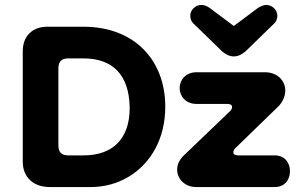

<svg xmlns="http://www.w3.org/2000/svg" viewBox="-20 -756 1200 776"><path d="M749 -693C749 -682 752 -669 765 -658L877 -549C893 -535 909 -528 925 -528C941 -528 957 -535 973 -549L1085 -658C1098 -669 1101 -682 1101 -693C1101 -716 1080 -736 1056 -736C1047 -736 1036 -732 1024 -725L925 -651L826 -725C815 -732 805 -736 794 -736C770 -736 749 -716 749 -693ZM346 0C402 0 453 -14 499 -41C591 -96 648 -197 648 -325C648 -509 527 -648 317 -648H171C111 -648 72 -610 72 -549V-102C72 -41 114 0 181 0ZM256 -128C229 -128 216 -141 216 -168V-480C216 -507 229 -520 256 -520H317C436 -520 501 -453 504 -325C504 -323 504 -320 504 -318C504 -201 441 -128 318 -128ZM1090 0C1133 0 1152 -32 1152 -64C1152 -96 1133 -128 1090 -128H944C930 -128 923 -132 923 -141C923 -146 926 -152 931 -157L1101 -322C1124 -343 1133 -369 1133 -390C1133 -431 1100 -464 1051 -464H774C730 -464 706 -432 706 -400C706 -368 730 -336 774 -336H898C911 -336 918 -332 918 -323C918 -318 915 -312 910 -307L718 -123C703 -106 696 -89 696 -70C696 -34 726 0 773 0Z"/></svg>

Font: Dongle
Style: Bold
Weight: 700
Designer: Yanghee Ryu
Foundry: Yanghee Ryu
Version: Version 2.000